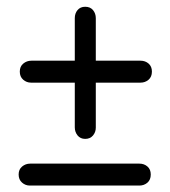

<svg xmlns="http://www.w3.org/2000/svg" viewBox="-20 -642 514 582"><path d="M40 -425Q40 -440.5 50.5 -449.2Q61 -458 75 -458H406Q420.5 -458 430.5 -449.2Q440.5 -440.5 440.5 -425Q440.5 -409 430.2 -400.2Q420 -391.5 406 -391.5H74Q60.5 -391.5 50.2 -400.5Q40 -409.5 40 -425ZM238.3 -221Q223.5 -221 215.1 -231.5Q206.7 -242 206.7 -256V-587Q206.7 -601.5 215.1 -611.5Q223.5 -621.5 238.3 -621.5Q253.7 -621.5 262.1 -611.2Q270.4 -601 270.4 -587V-255Q270.4 -241.5 261.8 -231.2Q253.2 -221 238.3 -221ZM36.5 -113Q36.5 -128.5 47 -137.2Q57.5 -146 71.5 -146H402.5Q417 -146 427 -137.2Q437 -128.5 437 -113Q437 -97 426.8 -88.2Q416.5 -79.5 402.5 -79.5H70.5Q57 -79.5 46.8 -88.5Q36.5 -97.5 36.5 -113Z"/></svg>

Font: Fraunces 144pt S100
Style: Regular
Weight: 400
Version: Version 1.000; ttfautohint (v1.8.3)